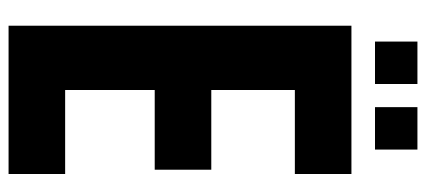

<svg xmlns="http://www.w3.org/2000/svg" viewBox="-293 -701 994 448"><g transform="rotate(90 204.0 -477.0)"><path d="M40 0V-800H386V-668H190V-473H376V-341H190V-132H386V0ZM230 -855V-954H329V-855ZM77 -855V-954H176V-855Z"/></g></svg>

Font: Big Shoulders Display Thin Black
Style: Regular
Weight: 900
Version: Version 2.002